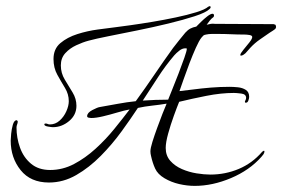

<svg xmlns="http://www.w3.org/2000/svg" viewBox="-20 -583 923 628"><path d="M153 -167Q149 -167 137 -169Q125 -171 125 -176Q125 -179 129 -179Q133 -179 136 -177.5Q139 -176 143 -176Q161 -176 175 -188.5Q189 -201 197 -219Q205 -237 205 -252Q205 -275 192.5 -295.5Q180 -316 167.5 -338.5Q155 -361 155 -390Q155 -423 177.5 -442Q200 -461 233 -471.5Q266 -482 300 -486.5Q334 -491 358 -494Q374 -496 406.5 -500.5Q439 -505 478 -511.5Q517 -518 555 -526Q593 -534 622 -543Q651 -552 661 -561Q665 -563 666 -563Q669 -563 669 -559Q669 -557 666 -554Q654 -542 617 -530Q580 -518 530.5 -506Q481 -494 429 -483.5Q377 -473 334.5 -464.5Q292 -456 270 -450Q251 -445 229.5 -435Q208 -425 193.5 -409Q179 -393 179 -369Q179 -344 192 -322.5Q205 -301 217.5 -280.5Q230 -260 230 -237Q230 -207 206 -187Q182 -167 153 -167ZM617 25Q592 25 566 19Q540 13 518 0Q496 -13 487.5 -31.5Q479 -50 474 -73Q473 -77 472.5 -80.5Q472 -84 472 -88Q472 -98 478.5 -119Q485 -140 494 -164.5Q503 -189 511.5 -211Q520 -233 525 -244Q501 -240 477.5 -237.5Q454 -235 431 -230Q408 -195 377.5 -153Q347 -111 309.5 -73Q272 -35 229.5 -10.5Q187 14 140 14Q80 14 47.5 -26.5Q15 -67 15 -123Q15 -130 16.5 -145.5Q18 -161 22 -175Q26 -189 34 -190L37 -188Q38 -187 38 -185Q38 -181 36 -176Q34 -171 34 -166Q34 -132 45.5 -100Q57 -68 81.5 -47.5Q106 -27 144 -27Q185 -27 222 -46.5Q259 -66 292.5 -96.5Q326 -127 354 -161.5Q382 -196 404 -225Q387 -222 363.5 -215Q340 -208 317 -202.5Q294 -197 278 -197Q276 -197 270.5 -198Q265 -199 265 -203Q265 -214 282 -223Q299 -232 307 -233Q336 -238 365.5 -243.5Q395 -249 424 -252Q456 -296 485.5 -339.5Q515 -383 546 -426Q556 -439 566 -451.5Q576 -464 586 -476Q594 -485 602.5 -489.5Q611 -494 622 -496Q627 -501 637 -511Q647 -521 658 -529.5Q669 -538 675 -538Q680 -538 680 -532Q680 -529 678 -527Q671 -522 666 -515.5Q661 -509 656 -502Q663 -504 669.5 -505Q676 -506 683 -505L875 -504L881 -502Q882 -500 882.5 -498Q883 -496 883 -494Q883 -494 882.5 -493Q882 -492 882 -491Q881 -488 873 -483Q865 -478 862 -476Q846 -465 829.5 -453.5Q813 -442 799 -427L783 -409Q781 -407 776.5 -404Q772 -401 768 -401Q766 -401 766 -403Q766 -408 776 -420Q786 -432 795.5 -444Q805 -456 805 -462Q805 -467 796 -468.5Q787 -470 779 -470Q757 -470 736 -471Q715 -472 693 -472Q683 -472 673 -472Q663 -472 654 -470Q648 -469 645.5 -467Q643 -465 639 -460Q631 -450 620.5 -426.5Q610 -403 599.5 -375.5Q589 -348 580.5 -323.5Q572 -299 567 -285L609 -290Q639 -294 669.5 -296.5Q700 -299 731 -299Q743 -299 758 -297.5Q773 -296 784 -289Q795 -282 795 -266Q795 -262 792.5 -254.5Q790 -247 784 -247Q781 -247 781 -250Q781 -252 783 -255.5Q785 -259 785 -263Q785 -275 769 -277Q753 -279 745 -279Q703 -279 655 -269.5Q607 -260 566 -250Q559 -233 548.5 -204Q538 -175 530 -146Q522 -117 522 -99Q522 -74 537 -57Q552 -40 575 -30Q598 -20 623 -16Q648 -12 668 -12Q717 -12 761 -30.5Q805 -49 837 -86Q838 -87 840 -88.5Q842 -90 843 -90Q845 -90 845 -88Q845 -83 841.5 -78Q838 -73 835 -70Q796 -26 735.5 -0.5Q675 25 617 25ZM447 -254Q489 -257 530 -257Q533 -265 543 -289.5Q553 -314 564 -342.5Q575 -371 583 -394Q591 -417 591 -423Q591 -425 589 -425Q587 -425 586 -425Q576 -425 566 -417Q556 -409 550 -402Q521 -368 496.5 -330Q472 -292 447 -254Z"/></svg>

Font: Grey Qo
Style: Regular
Weight: 400
Designer: Robert E. Leuschke
Foundry: Robert E. Leuschke
Version: Version 2.010